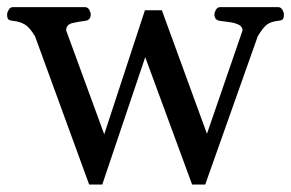

<svg xmlns="http://www.w3.org/2000/svg" viewBox="-44 -505 804 530"><path d="M202.1 4.4 52.7 -404.8Q38.1 -429.2 24.7 -437.3Q11.2 -445.3 -6.8 -447.3Q-17.1 -448.2 -20.8 -451.4Q-24.4 -454.6 -24.4 -465.3Q-24.4 -470.7 -20 -478Q-15.6 -485.4 -7.8 -485.4H189.9Q198.2 -485.4 202.4 -478Q206.5 -470.7 206.5 -465.3Q206.5 -449.2 190.4 -447.3Q172.4 -445.3 155.5 -441.2Q138.7 -437 138.7 -420.9L243.7 -134.3L356 -476.6H402.8L527.3 -135.7L625.5 -420.9Q625.5 -431.6 615 -436.8Q604.5 -441.9 590.3 -443.8Q576.2 -445.8 564 -447.3Q547.9 -449.2 547.9 -465.3Q547.9 -470.7 552 -478Q556.2 -485.4 564.5 -485.4H723.1Q731.4 -485.4 735.6 -478Q739.7 -470.7 739.7 -465.3Q739.7 -454.6 736.1 -451.4Q732.4 -448.2 722.2 -447.3Q704.1 -445.3 693.1 -437.3Q682.1 -429.2 667.5 -404.8L522.5 4.4H486.3L356.9 -347.2L238.3 4.4Z"/></svg>

Font: Gelasio
Style: Regular
Weight: 400
Designer: Eben Sorkin
Foundry: Eben Sorkin
Version: Version 1.008